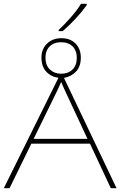

<svg xmlns="http://www.w3.org/2000/svg" viewBox="-28 -985 630 1005"><path d="M279 -822H300Q373 -885 426 -958V-965H396Q375 -931 343 -894.5Q311 -858 279 -828ZM292 -599Q257 -599 233.5 -621Q210 -643 210 -683Q210 -720 232 -742Q254 -764 292 -764Q330 -764 352 -742Q374 -720 374 -683Q374 -643 351.5 -621Q329 -599 292 -599ZM148 -258 266 -499Q273 -513 279 -526.5Q285 -540 292 -556Q299 -540 305.5 -525.5Q312 -511 318 -498L430 -258ZM-8 0H22L136 -233H443L552 0H582L307 -577Q347 -585 371 -611.5Q395 -638 395 -683Q395 -729 367.5 -757Q340 -785 293 -785Q247 -785 218 -756.5Q189 -728 189 -684Q189 -637 214 -610Q239 -583 278 -578Z"/></svg>

Font: Noto Sans UI Thin
Style: Regular
Weight: 250
Designer: Monotype Design Team
Foundry: Monotype Imaging Inc.
Version: Version 1.901